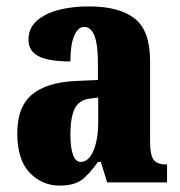

<svg xmlns="http://www.w3.org/2000/svg" viewBox="-20 -570 563 600"><path d="M166 10Q112 10 73 -30Q34 -70 34 -154Q34 -236 80 -274.5Q126 -313 218 -317L286 -320V-374Q286 -486 243 -486Q224 -486 212 -458.5Q200 -431 200 -378Q133 -378 101 -394Q69 -410 69 -446Q69 -482 95 -505Q121 -528 163.5 -539Q206 -550 257 -550Q353 -550 401 -512Q449 -474 449 -380V-126Q449 -86 460 -71Q471 -56 499 -56H502V0H315L295 -64H286Q258 -24 234 -7Q210 10 166 10ZM232 -64Q257 -64 272 -99Q287 -134 287 -191V-265L262 -262Q227 -258 213.5 -230.5Q200 -203 200 -150Q200 -109 208 -86.5Q216 -64 232 -64Z"/></svg>

Font: Noto Serif Sinhala ExtraCondensed Black
Style: Regular
Weight: 900
Width: 2
Designer: Jelle Bosma - Monotype Design Team
Foundry: Monotype Imaging Inc.
Version: Version 2.007; ttfautohint (v1.8.4.7-5d5b)